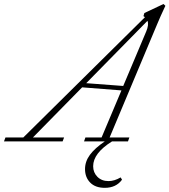

<svg xmlns="http://www.w3.org/2000/svg" viewBox="-85 -696 834 945"><path d="M-65.4 0 -58.1 -19.5H29.8L628.4 -611.3Q623.5 -615.2 621.1 -616.7L625.5 -631.8L719.7 -676.3L729 -667.5Q703.1 -612.3 688 -575.7L454.6 -19.5H551.8L544.9 0H466.3Q373.5 58.1 373.5 122.1Q373.5 153.3 394.5 174.3Q415.5 195.3 449.2 195.3Q478 195.3 508.8 177.2L515.6 188.5Q486.3 228.5 430.7 228.5Q384.3 228.5 358.9 202.6Q333.5 176.8 333.5 136.2Q333.5 98.6 357.7 65.9Q381.8 33.2 430.7 0H328.6L335.4 -19.5H415L512.7 -251L319.3 -266.1L77.1 -19.5H230.5L223.1 0ZM634.8 -541.5Q648.4 -573.7 641.1 -593.8L339.4 -286.6L521.5 -272.9Z"/></svg>

Font: Elstob ExtraLight
Style: Italic
Weight: 200
Italic angle: -20°
Designer: Peter S. Baker
Version: Version 1.015